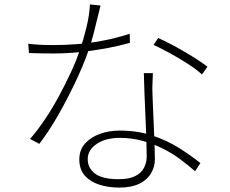

<svg xmlns="http://www.w3.org/2000/svg" viewBox="-20 -809 1040 869"><path d="M108 -611Q132 -608 159 -606.5Q186 -605 222 -605Q271 -605 325.5 -609Q380 -613 440.5 -624Q501 -635 567 -656L568 -615Q514 -600 456.5 -589.5Q399 -579 339.5 -573Q280 -567 221 -567Q196 -567 166 -567.5Q136 -568 111 -569ZM435 -784Q429 -762 421 -727Q413 -692 403 -654.5Q393 -617 383 -587Q358 -515 320.5 -436Q283 -357 241 -284Q199 -211 158 -158L116 -180Q149 -218 182.5 -267.5Q216 -317 246 -372.5Q276 -428 301.5 -483Q327 -538 342 -585Q357 -627 371 -684Q385 -741 387 -789ZM672 -478Q671 -448 670 -428.5Q669 -409 670 -387Q671 -360 672.5 -321.5Q674 -283 676 -240Q678 -197 679.5 -157Q681 -117 681 -88Q681 -54 663.5 -24.5Q646 5 610.5 22.5Q575 40 520 40Q471 40 430 27Q389 14 364 -14Q339 -42 339 -87Q339 -131 365.5 -160Q392 -189 433.5 -203.5Q475 -218 521 -218Q603 -218 670 -195.5Q737 -173 791.5 -138.5Q846 -104 887 -71L863 -34Q832 -61 796 -88Q760 -115 717 -136.5Q674 -158 625 -171.5Q576 -185 522 -185Q458 -185 417.5 -157.5Q377 -130 377 -89Q377 -48 410.5 -23Q444 2 517 2Q564 2 592 -12Q620 -26 632 -50Q644 -74 644 -100Q644 -134 642.5 -180.5Q641 -227 638.5 -279Q636 -331 634 -383Q632 -435 631 -478ZM894 -472Q869 -495 829.5 -520.5Q790 -546 748.5 -568.5Q707 -591 675 -606L696 -637Q723 -625 754.5 -608.5Q786 -592 817.5 -573.5Q849 -555 875.5 -537.5Q902 -520 919 -507Z"/></svg>

Font: Noto Sans JP Thin ExtraLight
Style: Regular
Weight: 250
Version: Version 2.004-H2;hotconv 1.0.118;makeotfexe 2.5.65603